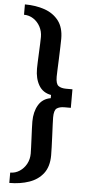

<svg xmlns="http://www.w3.org/2000/svg" viewBox="-65 -836 495 1073"><g transform="rotate(5 183.0 -299.0)"><path d="M30 201.5Q91.5 201.5 141.2 184.2Q191 167 220.2 128.8Q249.5 90.5 249.5 27.5Q249.5 13 248.5 -17.5Q247.5 -48 246 -82.5Q244.5 -117 243.2 -145.2Q242 -173.5 242 -184.5Q242 -225 257.5 -235.8Q273 -246.5 300.5 -246.5H336V-350.5H300.5Q273 -350.5 257.5 -361.5Q242 -372.5 242 -413Q242 -423.5 243.2 -452Q244.5 -480.5 245.8 -515.2Q247 -550 248 -580.8Q249 -611.5 249 -626.5Q249 -689.5 219.8 -727.5Q190.5 -765.5 141 -782.8Q91.5 -800 30 -800V-742Q58.5 -742 82.5 -726.5Q106.5 -711 120.8 -684.5Q135 -658 135 -626.5Q135 -614 134 -590.2Q133 -566.5 131.8 -539Q130.5 -511.5 129.5 -486.8Q128.5 -462 128.5 -447.5Q128.5 -392.5 151 -354.5Q173.5 -316.5 219.5 -308.5V-290.5Q173.5 -282.5 151 -244.2Q128.5 -206 128.5 -151.5Q128.5 -137 129.5 -112.2Q130.5 -87.5 131.8 -59.8Q133 -32 134 -8.2Q135 15.5 135 27.5Q135 59.5 120.8 85.8Q106.5 112 82.5 127.8Q58.5 143.5 30 143.5Z"/></g></svg>

Font: Big Shoulders Stencil Text
Style: Bold
Weight: 700
Designer: Patric King
Foundry: XO Type Co
Version: Version 1.000